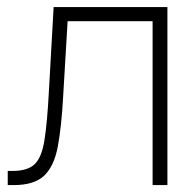

<svg xmlns="http://www.w3.org/2000/svg" viewBox="-20 -536 569 556"><path d="M2.4 0V-41H16.6Q59.6 -41 80.1 -60.3Q100.6 -79.6 108.6 -129.4Q116.7 -179.2 121.6 -271.5L135.3 -515.6H464.8V0H421.9V-474.6H175.8L163.1 -260.3Q158.2 -169.4 147.5 -112.1Q136.7 -54.7 107.9 -27.3Q79.1 0 19.5 0Z"/></svg>

Font: Inter Display ExtraLight
Style: Regular
Weight: 200
Designer: Rasmus Andersson
Foundry: rsms
Version: Version 4.000;git-a52131595